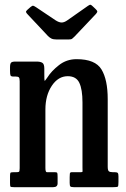

<svg xmlns="http://www.w3.org/2000/svg" viewBox="-20 -775 522 795"><path d="M46 -458H36Q25.5 -458 23.5 -462.8Q21.5 -467.5 21.5 -482V-496Q21.5 -511 25.8 -515.5Q30 -520 43 -520H132.5Q147 -520 155.2 -515Q163.5 -510 163.5 -491V-468.5Q163.5 -444 164.5 -441Q165.5 -438 176 -454Q192.5 -480.5 224 -505.2Q255.5 -530 297 -530Q374.5 -530 400.2 -487.5Q426 -445 426 -364.5V-85Q426 -70 430.5 -66Q435 -62 447 -62H455.5Q465 -62 467.8 -58.5Q470.5 -55 470.5 -44.5V-21.5Q470.5 -5 468 -2.5Q465.5 0 449.5 0H285.5Q274.5 0 271.5 -3Q268.5 -6 268.5 -17.5V-41Q268.5 -49.5 269.2 -55.8Q270 -62 276.5 -62H315.5Q322 -62 321.8 -65.5Q321.5 -69 321.5 -83V-351Q321.5 -404.5 308.5 -432Q295.5 -459.5 260.5 -459.5Q221 -459.5 194.5 -419.8Q168 -380 168 -321.5V-79.5Q168 -62 174 -62H208Q216 -62 217.2 -58.5Q218.5 -55 218.5 -41.5V-16Q218.5 0 200.5 0H37.5Q25 0 23.2 -2.5Q21.5 -5 21.5 -17.5V-45.5Q21.5 -57.5 23.5 -59.8Q25.5 -62 37.5 -62H46.5Q55 -62 58.2 -63.5Q61.5 -65 61.5 -78.5V-438Q61.5 -451 58.2 -454.5Q55 -458 46 -458ZM178.5 -626 94.5 -715.5Q88.5 -721.5 87.8 -725.2Q87 -729 93.5 -734.5L106.5 -746Q114 -752 117.5 -751.2Q121 -750.5 129.5 -745L210 -691Q224 -682 234.8 -681.8Q245.5 -681.5 259 -691L344.5 -751Q352 -756.5 355.8 -755Q359.5 -753.5 366 -747L375 -738.5Q382 -732 382.8 -728.2Q383.5 -724.5 377.5 -717.5L288 -623Q282.5 -617.5 278.5 -614.5Q274.5 -611.5 263 -611.5H215.5Q201 -611.5 193.2 -615.2Q185.5 -619 178.5 -626Z"/></svg>

Font: Besley* Condensed Medium
Style: Regular
Weight: 500
Width: 3
Designer: Owen Earl
Foundry: indestructible type*
Version: Version 3.000; ttfautohint (v1.8.3)